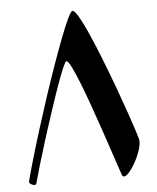

<svg xmlns="http://www.w3.org/2000/svg" viewBox="-50 -718 629 768"><g transform="rotate(-5 264.0 -334.5)"><path d="M37.1 -10.7Q46.4 -47.4 62 -100.8Q77.6 -154.3 97.2 -216.8Q116.7 -279.3 137.9 -343.8Q159.2 -408.2 180.2 -467.5Q201.2 -526.9 219.2 -573.7Q237.3 -620.6 250.5 -647.9Q263.7 -675.3 269.5 -675.3Q278.3 -675.3 294.2 -647.7Q310.1 -620.1 330.3 -574.2Q350.6 -528.3 372.3 -473.1Q394 -418 414.8 -361.8Q435.5 -305.7 452.4 -257.1Q469.2 -208.5 479.5 -176.5Q489.7 -144.5 490.7 -138.2Q493.2 -122.1 484.6 -96.2Q476.1 -70.3 461.9 -45.7Q447.8 -21 433.8 -6.8Q419.9 7.3 411.6 0Q410.2 -1 401.4 -27.3Q392.6 -53.7 378.2 -96.4Q363.8 -139.2 346.7 -189.7Q329.6 -240.2 311.5 -290.8Q293.5 -341.3 276.9 -383.5Q260.3 -425.8 247.3 -451.4Q234.4 -477.1 227.5 -477.1Q223.6 -477.1 212.2 -450.2Q200.7 -423.3 185.1 -379.2Q169.4 -335 151.9 -281.7Q134.3 -228.5 117.2 -174.6Q100.1 -120.6 86.7 -74.7Q73.2 -28.8 65.4 0Q64 5.9 56.4 5.1Q48.8 4.4 42.5 -0.5Q36.1 -5.4 37.1 -10.7Z"/></g></svg>

Font: Awami Nastaliq
Style: Regular
Weight: 400
Designer: Peter Martin, SIL International
Foundry: SIL International
Version: Version 3.100